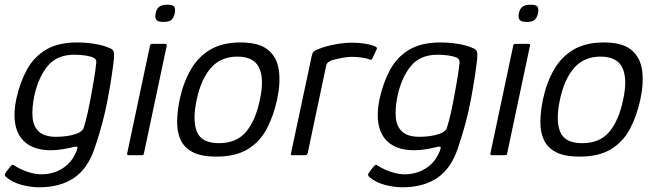

<svg xmlns="http://www.w3.org/2000/svg" viewBox="-29 -658 2775 814"><path d="M41 -242Q56 -309 85 -362.5Q114 -416 165.5 -447Q217 -478 298 -478Q336 -478 373 -472Q410 -466 436 -454Q450 -449 453 -439Q456 -429 454 -408Q446 -336 427.5 -236.5Q409 -137 372 -29Q343 57 284.5 96.5Q226 136 137 136Q102 136 63.5 126Q25 116 -4 92Q-8 87 -8.5 83.5Q-9 80 -6 76Q-4 72 0.5 66.5Q5 61 9 55.5Q13 50 16 47Q21 41 24.5 40.5Q28 40 32 44Q46 53 64.5 61.5Q83 70 105 75.5Q127 81 148 81Q177 81 205.5 71Q234 61 258 39Q282 17 297 -21Q297 -23 297.5 -24.5Q298 -26 299 -28Q301 -35 296.5 -36Q292 -37 284 -35Q264 -30 238 -25.5Q212 -21 188 -21Q125 -21 87 -47.5Q49 -74 37.5 -123.5Q26 -173 41 -242ZM116 -250Q106 -200 109 -161Q112 -122 136 -100Q160 -78 209 -78Q231 -78 253.5 -81Q276 -84 295 -91Q307 -95 315.5 -102Q324 -109 326 -117Q335 -145 343 -181.5Q351 -218 358 -256.5Q365 -295 370.5 -328Q376 -361 378 -383Q380 -390 379 -399Q378 -408 368 -413Q357 -419 334 -422.5Q311 -426 286 -426Q212 -426 172.5 -377.5Q133 -329 116 -250Z M712 -602Q708 -584 698.5 -574.5Q689 -565 664 -565Q640 -565 633.5 -574.5Q627 -584 631 -602Q634 -619 645 -628.5Q656 -638 680 -638Q706 -638 710.5 -628.5Q715 -619 712 -602ZM581 -7Q580 0 572 0H516Q509 0 510 -7L607 -465Q609 -472 616 -472H672Q675 -472 677 -470Q679 -468 678 -465Z M888 6Q826 6 790 -12Q754 -30 738 -62.5Q722 -95 722 -139.5Q722 -184 733 -237Q748 -307 779 -361.5Q810 -416 861.5 -447Q913 -478 991 -478Q1069 -478 1107 -447Q1145 -416 1153 -361.5Q1161 -307 1146 -237Q1131 -167 1102 -112Q1073 -57 1021.5 -25.5Q970 6 888 6ZM899 -51Q974 -51 1014.5 -99.5Q1055 -148 1073 -236Q1092 -324 1069.5 -371Q1047 -418 977 -418Q908 -418 866 -371Q824 -324 805 -236Q786 -147 806 -99Q826 -51 899 -51Z M1462 -477Q1523 -477 1562 -461Q1567 -458 1568.5 -456Q1570 -454 1568 -449L1550 -411Q1548 -406 1545 -405Q1542 -404 1538 -406Q1522 -412 1501.5 -414.5Q1481 -417 1462 -417Q1446 -417 1428.5 -414Q1411 -411 1396.5 -407.5Q1382 -404 1374 -401Q1369 -398 1362.5 -394Q1356 -390 1353 -376L1276 -11Q1274 -4 1271.5 -2Q1269 0 1264 0H1210Q1207 0 1205 -2Q1203 -4 1205 -9L1292 -418Q1295 -433 1299.5 -438Q1304 -443 1314 -447Q1346 -461 1387.5 -469Q1429 -477 1462 -477Z M1581 -242Q1596 -309 1625 -362.5Q1654 -416 1705.5 -447Q1757 -478 1838 -478Q1876 -478 1913 -472Q1950 -466 1976 -454Q1990 -449 1993 -439Q1996 -429 1994 -408Q1986 -336 1967.5 -236.5Q1949 -137 1912 -29Q1883 57 1824.5 96.5Q1766 136 1677 136Q1642 136 1603.5 126Q1565 116 1536 92Q1532 87 1531.5 83.5Q1531 80 1534 76Q1536 72 1540.5 66.5Q1545 61 1549 55.5Q1553 50 1556 47Q1561 41 1564.5 40.5Q1568 40 1572 44Q1586 53 1604.5 61.5Q1623 70 1645 75.5Q1667 81 1688 81Q1717 81 1745.5 71Q1774 61 1798 39Q1822 17 1837 -21Q1837 -23 1837.5 -24.5Q1838 -26 1839 -28Q1841 -35 1836.5 -36Q1832 -37 1824 -35Q1804 -30 1778 -25.5Q1752 -21 1728 -21Q1665 -21 1627 -47.5Q1589 -74 1577.5 -123.5Q1566 -173 1581 -242ZM1656 -250Q1646 -200 1649 -161Q1652 -122 1676 -100Q1700 -78 1749 -78Q1771 -78 1793.5 -81Q1816 -84 1835 -91Q1847 -95 1855.5 -102Q1864 -109 1866 -117Q1875 -145 1883 -181.5Q1891 -218 1898 -256.5Q1905 -295 1910.5 -328Q1916 -361 1918 -383Q1920 -390 1919 -399Q1918 -408 1908 -413Q1897 -419 1874 -422.5Q1851 -426 1826 -426Q1752 -426 1712.5 -377.5Q1673 -329 1656 -250Z M2252 -602Q2248 -584 2238.5 -574.5Q2229 -565 2204 -565Q2180 -565 2173.5 -574.5Q2167 -584 2171 -602Q2174 -619 2185 -628.5Q2196 -638 2220 -638Q2246 -638 2250.5 -628.5Q2255 -619 2252 -602ZM2121 -7Q2120 0 2112 0H2056Q2049 0 2050 -7L2147 -465Q2149 -472 2156 -472H2212Q2215 -472 2217 -470Q2219 -468 2218 -465Z M2428 6Q2366 6 2330 -12Q2294 -30 2278 -62.5Q2262 -95 2262 -139.5Q2262 -184 2273 -237Q2288 -307 2319 -361.5Q2350 -416 2401.5 -447Q2453 -478 2531 -478Q2609 -478 2647 -447Q2685 -416 2693 -361.5Q2701 -307 2686 -237Q2671 -167 2642 -112Q2613 -57 2561.5 -25.5Q2510 6 2428 6ZM2439 -51Q2514 -51 2554.5 -99.5Q2595 -148 2613 -236Q2632 -324 2609.5 -371Q2587 -418 2517 -418Q2448 -418 2406 -371Q2364 -324 2345 -236Q2326 -147 2346 -99Q2366 -51 2439 -51Z"/></svg>

Font: Glory
Style: Italic
Weight: 400
Italic angle: -12°
Designer: Robert Leuschke
Foundry: Robert Leuschke
Version: Version 1.011